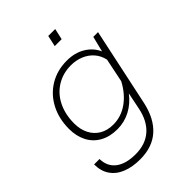

<svg xmlns="http://www.w3.org/2000/svg" viewBox="-263 -864 1176 1176"><g transform="rotate(-45 325.0 -276.5)"><path d="M569 -544H610L502 -37Q478 73 413 131.5Q348 190 242 190Q175 190 125 170Q75 150 47.5 110Q20 70 20 12H67Q68 77 114 112.5Q160 148 244 148Q330 148 384 100.5Q438 53 456 -37L478 -145Q439 -94 386.5 -66.5Q334 -39 274 -39Q209 -39 161.5 -65.5Q114 -92 89.5 -140Q65 -188 65 -250Q65 -339 101.5 -408.5Q138 -478 203 -517Q268 -556 351 -556Q420 -556 470.5 -525.5Q521 -495 544 -443ZM276 -77Q345 -77 402.5 -118Q460 -159 498 -231L530 -386Q521 -427 495.5 -456.5Q470 -486 432 -502Q394 -518 349 -518Q280 -518 225.5 -484.5Q171 -451 141 -390.5Q111 -330 111 -252Q111 -200 131 -160.5Q151 -121 188 -99Q225 -77 276 -77ZM378 -743H438L422 -671H362Z"/></g></svg>

Font: Azeret Mono Thin
Style: Italic
Weight: 100
Italic angle: -12°
Designer: Martin Vácha
Foundry: Displaay
Version: Version 1.000; Glyphs 3.0.3, build 3074